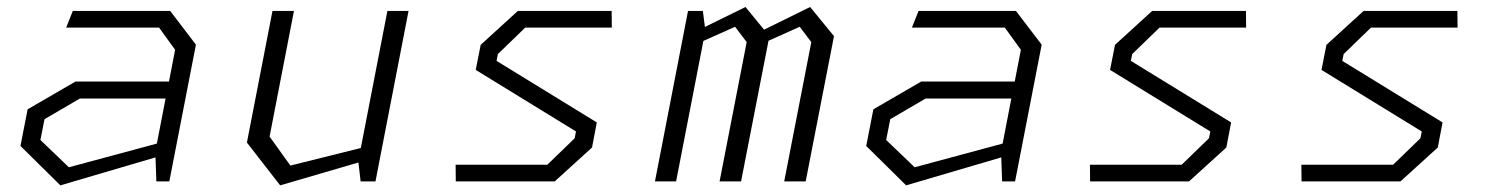

<svg xmlns="http://www.w3.org/2000/svg" viewBox="-20 -532 4380 563"><path d="M438.5 0H476.5L554.5 -401L479 -500H193.5L174 -451H446.5L493.5 -386L475.5 -293H201.5L61 -211.5L40 -104L157 11.5L436 -70.5ZM98.5 -121.5 110.5 -182.5 214 -243H465.5L440 -111L182 -41.5Z M842 -500H779L704 -114L801.5 11.5L1031 -55.5L1037.5 0H1081L1178 -500H1116L1038 -98L831.5 -46.5L770.5 -131.5Z M1316.5 0H1606.5L1716 -99.5L1730 -173L1436 -353.5L1440 -373.5L1520 -451H1774L1773.5 -500H1498.5L1389.5 -400.5L1375 -327L1669 -146.5L1665 -126.5L1585 -49H1316Z M2279.5 0H2342.5L2425.5 -426L2355.5 -511.5L2220.5 -445L2166 -511.5L2047 -453L2041 -500H1997.5L1900.5 0H1962.5L2042.5 -412L2135.5 -453.5L2169.5 -408.5L2090 0H2153L2233.5 -412.5L2325 -453.5L2359 -408.5Z M2918.5 0H2956.5L3034.5 -401L2959 -500H2673.5L2654 -451H2926.5L2973.5 -386L2955.5 -293H2681.5L2541 -211.5L2520 -104L2637 11.5L2916 -70.5ZM2578.5 -121.5 2590.5 -182.5 2694 -243H2945.5L2920 -111L2662 -41.5Z M3176.5 0H3466.5L3576 -99.5L3590 -173L3296 -353.5L3300 -373.5L3380 -451H3634L3633.5 -500H3358.5L3249.5 -400.5L3235 -327L3529 -146.5L3525 -126.5L3445 -49H3176Z M3796.5 0H4086.5L4196 -99.5L4210 -173L3916 -353.5L3920 -373.5L4000 -451H4254L4253.5 -500H3978.5L3869.5 -400.5L3855 -327L4149 -146.5L4145 -126.5L4065 -49H3796Z"/></svg>

Font: Monaspace Krypton ExtraLight
Style: Italic
Weight: 200
Italic angle: -11°
Designer: Riley Cran & the Lettermatic Team
Foundry: Lettermatic
Version: Version 1.101 (Monaspace Krypton)